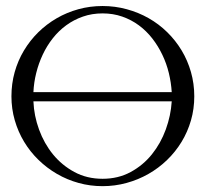

<svg xmlns="http://www.w3.org/2000/svg" viewBox="-20 -618 696 648"><path d="M326.2 -597.7Q368.2 -597.7 407.7 -586.9Q447.3 -576.2 481.7 -556.6Q516.1 -537.1 544.4 -509.3Q572.8 -481.4 593 -447.8Q613.3 -414.1 624.5 -374.8Q635.7 -335.4 635.7 -293Q635.7 -250.5 624.5 -211.7Q613.3 -172.9 592.8 -139.2Q572.3 -105.5 543.7 -77.9Q515.1 -50.3 480.7 -30.8Q446.3 -11.2 407 -0.5Q367.7 10.3 326.2 10.3Q284.2 10.3 245.4 -0.5Q206.5 -11.2 172.4 -31Q138.2 -50.8 109.9 -78.4Q81.5 -106 61.3 -139.6Q41 -173.3 29.8 -212.2Q18.6 -251 18.6 -293Q18.6 -335.4 29.5 -374.5Q40.5 -413.6 60.8 -447.5Q81.1 -481.4 109.1 -509Q137.2 -536.6 171.4 -556.4Q205.6 -576.2 244.6 -586.9Q283.7 -597.7 326.2 -597.7ZM326.2 -572.8Q290.5 -572.8 259.8 -562Q229 -551.3 203.6 -532.7Q178.2 -514.2 158.2 -488.8Q138.2 -463.4 124.3 -433.8Q110.4 -404.3 102.3 -371.8Q94.2 -339.4 92.8 -307.1H559.6Q557.6 -339.4 549.8 -371.6Q542 -403.8 527.8 -433.3Q513.7 -462.9 493.9 -488.3Q474.1 -513.7 448.7 -532.5Q423.3 -551.3 392.6 -562Q361.8 -572.8 326.2 -572.8ZM326.2 -14.6Q378.9 -14.6 420.9 -37.4Q462.9 -60.1 492.7 -97.2Q522.5 -134.3 539.6 -181.2Q556.6 -228 559.6 -275.9H92.8Q94.7 -227.5 111.8 -180.7Q128.9 -133.8 158.9 -96.9Q189 -60.1 231.2 -37.4Q273.4 -14.6 326.2 -14.6Z"/></svg>

Font: CAT Linz
Style: Regular
Weight: 400
Designer: Peter Wiegel
Foundry: Peter Wiegel
Version: Version 1.08